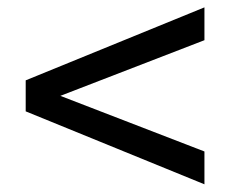

<svg xmlns="http://www.w3.org/2000/svg" viewBox="-20 -613 626 514"><path d="M527.3 -207.5V-119.6L48.8 -314.9V-397.9L527.3 -593.3V-505.4L141.6 -356.4Z"/></svg>

Font: Kanchenjunga
Style: Regular
Weight: 400
Designer: Becca Hirsbrunner Spalinger
Foundry: SIL International
Version: Version 2.001